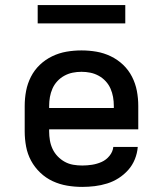

<svg xmlns="http://www.w3.org/2000/svg" viewBox="-20 -726 640 754"><path d="M303 8Q273 8 243.5 3Q214 -2 187 -14.5Q160 -27 138 -48Q116 -69 102 -95Q88 -121 82.5 -150.5Q77 -180 77 -210V-310Q77 -340 82.5 -369Q88 -398 101.5 -424.5Q115 -451 136.5 -471.5Q158 -492 185 -505Q212 -518 241 -523Q270 -528 300 -528Q330 -528 359 -523Q388 -518 415 -505Q442 -492 463.5 -471.5Q485 -451 498.5 -424.5Q512 -398 517.5 -369Q523 -340 523 -310V-218H173V-210Q173 -192 176 -174.5Q179 -157 186.5 -141Q194 -125 206.5 -112Q219 -99 234.5 -90.5Q250 -82 267.5 -79Q285 -76 303 -76Q322 -76 341.5 -79Q361 -82 379 -90Q397 -98 410 -114Q423 -130 425 -149H521Q519 -124 509.5 -100.5Q500 -77 483.5 -58.5Q467 -40 446 -26.5Q425 -13 401 -5.5Q377 2 352 5Q327 8 303 8ZM173 -302H427V-310Q427 -328 424 -345Q421 -362 414 -378Q407 -394 395 -407Q383 -420 367.5 -428.5Q352 -437 335 -440.5Q318 -444 300 -444Q282 -444 265 -440.5Q248 -437 232.5 -428.5Q217 -420 205 -407Q193 -394 186 -378Q179 -362 176 -345Q173 -328 173 -310ZM128 -634V-706H472V-634Z"/></svg>

Font: Iosevka Fixed Medium Extended
Style: Regular
Weight: 500
Width: 7
Monospace: yes
Designer: Belleve Invis
Foundry: Belleve Invis
Version: Version 24.1.1; ttfautohint (v1.8.4)